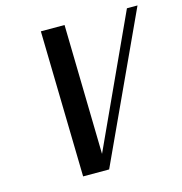

<svg xmlns="http://www.w3.org/2000/svg" viewBox="-103 -784 831 877"><g transform="rotate(-15 312.5 -345.0)"><path d="M625 -690 306 0H183L168 -690H280L293 -77L575 -690Z"/></g></svg>

Font: Trochut
Style: Italic
Weight: 400
Italic angle: -12°
Designer: Andreu Balius
Foundry: Andreu Balius
Version: Version 1.001